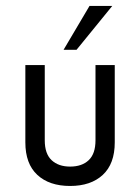

<svg xmlns="http://www.w3.org/2000/svg" viewBox="-20 -615 470 643"><path d="M192.9 -448.2 279.8 -595.2H356L236.3 -448.2ZM214.8 7.8Q145 7.8 105 -29.3Q64.9 -66.4 64.9 -138.2V-397H129.9V-145Q129.9 -100.1 152.8 -78.6Q175.8 -57.1 214.8 -57.1Q254.4 -57.1 277.1 -78.6Q299.8 -100.1 299.8 -145V-397H364.3V-138.2Q364.3 -66.4 324.2 -29.3Q284.2 7.8 214.8 7.8Z"/></svg>

Font: Now
Style: Regular
Weight: 400
Designer: Alfredo Marco Pradil
Foundry: Alfredo Marco Pradil
Version: Version 1.200;hotconv 1.0.109;makeotfexe 2.5.65596